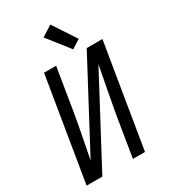

<svg xmlns="http://www.w3.org/2000/svg" viewBox="-232 -1079 1040 1185"><g transform="rotate(-30 288.0 -486.5)"><path d="M24 0H136L462 -613Q447 -533 431.5 -453.5Q416 -374 402 -294L354 0H440L561 -735H449L123 -122Q138 -202 154 -281.5Q170 -361 183 -441L231 -735H145ZM373 -770 435 -809 327 -973 251 -925Z"/></g></svg>

Font: Iosevka Sparkle
Style: Italic
Weight: 400
Italic angle: -9°
Designer: Belleve Invis
Foundry: Belleve Invis
Version: Version 4.5.0; ttfautohint (v1.8.3)